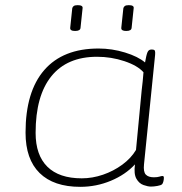

<svg xmlns="http://www.w3.org/2000/svg" viewBox="-20 -717 705 744"><path d="M291 7Q188 7 133.5 -46.5Q79 -100 79 -203Q79 -362 151.5 -445.5Q224 -529 362 -529Q414 -529 464.5 -513.5Q515 -498 542 -475Q547 -504 551.5 -514.5Q556 -525 566 -525H569Q579 -525 580.5 -519.5Q582 -514 581 -504L538 -80Q535 -51 545 -40.5Q555 -30 576 -30Q590 -30 597.5 -32.5Q605 -35 610 -35Q615 -35 615 -28Q615 -21 613 -13.5Q611 -6 608 -3Q604 1 590 3.5Q576 6 565 6Q553 6 536 0Q519 -6 508.5 -24.5Q498 -43 503 -80Q466 -40 409.5 -16.5Q353 7 291 7ZM297 -26Q338 -26 379 -40Q420 -54 454 -79Q488 -104 507 -136L529 -367Q531 -381 533 -402.5Q535 -424 536 -437Q513 -463 462 -480Q411 -497 356 -497Q240 -497 179 -421.5Q118 -346 118 -202Q118 -116 163.5 -71Q209 -26 297 -26ZM469 -597Q449 -597 450 -609L458 -685Q459 -690 463.5 -693.5Q468 -697 479 -697Q500 -697 498 -685L490 -609Q489 -597 469 -597ZM271 -597Q251 -597 252 -609L260 -685Q261 -690 265.5 -693.5Q270 -697 281 -697Q302 -697 300 -685L292 -609Q291 -597 271 -597Z"/></svg>

Font: Asap Expanded Expanded Thin
Style: Italic
Weight: 100
Width: 7
Italic angle: -6°
Designer: Pablo Cosgaya
Foundry: Omnibus-Type
Version: Version 3.001; ttfautohint (v1.8.4.7-5d5b)